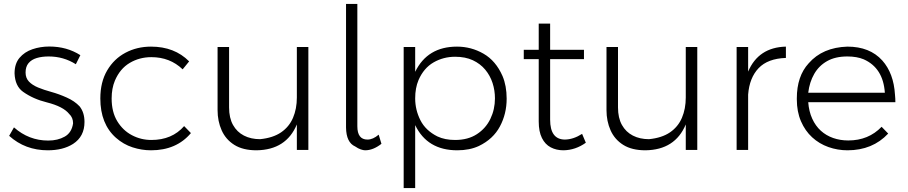

<svg xmlns="http://www.w3.org/2000/svg" viewBox="-20 -762 4614 976"><path d="M223 2Q108 2 26.5 -71.5L51 -114.5Q126.5 -47.5 225 -47.5Q273.5 -47.5 309 -67.5Q344.5 -87.5 351.5 -135Q351.5 -164.5 331.5 -183Q301.5 -220.5 218.5 -241.5Q149 -258.5 97 -295.5Q56.5 -324.5 54 -389Q54 -438 79.2 -468Q104.5 -498 145 -511.8Q185.5 -525.5 230.5 -525.5Q320 -525.5 388.5 -481.5L365.5 -435.5Q303 -475 227.5 -475Q193 -475 166.5 -467Q140 -459 125 -441Q110 -423 110 -393.5Q110 -365.5 127 -347.5Q144 -329.5 173.5 -317.2Q203 -305 241.5 -294.5Q279.5 -284 319.2 -266.2Q359 -248.5 384.5 -221.5Q409.5 -190.5 409.5 -142Q409.5 -68 351.5 -30.5Q300.5 2 223 2Z M747.5 2Q700.5 2 654 -13Q607.5 -28 569.5 -61.5Q490 -132 490 -261.5Q490 -345 524.8 -404Q559.5 -463 618 -494Q676.5 -525 747.5 -525Q867 -525 941.5 -450L908.5 -409.5Q844 -471.5 749.5 -471.5Q689 -471.5 639.5 -442.2Q590 -413 564 -352Q547.5 -312.5 547.5 -261.5Q547.5 -193 576 -146Q604.5 -99 650.5 -74.8Q696.5 -50.5 749.5 -50.5Q854.5 -50.5 916 -121L950.5 -85.5Q877 2 747.5 2Z M1284 2Q1215 2 1171.2 -25.5Q1127.5 -53 1106.8 -99.5Q1086 -146 1086 -202.5V-523H1144.5V-216Q1144.5 -162.5 1164.5 -126.8Q1184.5 -91 1220 -72.8Q1255.5 -54.5 1302 -54.5Q1367.5 -61 1408.8 -89.2Q1450 -117.5 1469.5 -163.2Q1489 -209 1489 -266.5V-523H1547.5V0H1489V-129.5Q1435 0 1284 2Z M1836 2Q1827.5 2 1814 -2.5Q1800.5 -7 1785.5 -17.5Q1740 -37.5 1739 -114V-742H1796.5V-120Q1796.5 -52.5 1848 -52.5Q1876 -52.5 1905 -77.5L1919 -31Q1877 2 1836 2Z M2090.5 194H2032V-523H2090.5V-397Q2153 -525 2303 -525Q2375.5 -525 2438 -489Q2500.5 -453 2534.5 -375.5Q2555.5 -326 2555.5 -260.5Q2555.5 -183.5 2521.2 -119.2Q2487 -55 2414.5 -20Q2367.5 2 2304.5 2Q2152 2 2090.5 -126ZM2293.5 -50.5Q2359 -50.5 2404.2 -80Q2449.5 -109.5 2472.8 -157.8Q2496 -206 2496 -262Q2496 -302.5 2483.8 -340.2Q2471.5 -378 2446.5 -408Q2421.5 -438 2383.5 -455.8Q2345.5 -473.5 2293.5 -473.5Q2234 -473.5 2184 -444.8Q2134 -416 2107.5 -355Q2090.5 -315 2090.5 -262Q2090.5 -203.5 2117 -151Q2143.5 -98.5 2203.5 -68.5Q2241.5 -50.5 2293.5 -50.5Z M2844.5 2Q2808 2 2779.5 -13Q2751 -28 2734.8 -60.5Q2718.5 -93 2718.5 -144.5V-461.5H2642.5V-509H2718.5V-642H2776.5V-509H2948.5V-461.5H2776.5V-153.5Q2776.5 -53.5 2851 -52.5Q2894.5 -53 2939 -81.5L2958 -36.5Q2905.5 1 2844.5 2Z M3261 2Q3192 2 3148.2 -25.5Q3104.5 -53 3083.8 -99.5Q3063 -146 3063 -202.5V-523H3121.5V-216Q3121.5 -162.5 3141.5 -126.8Q3161.5 -91 3197 -72.8Q3232.5 -54.5 3279 -54.5Q3344.5 -61 3385.8 -89.2Q3427 -117.5 3446.5 -163.2Q3466 -209 3466 -266.5V-523H3524.5V0H3466V-129.5Q3412 0 3261 2Z M3783 0H3724.5V-523H3783V-398Q3835.5 -521.5 3975 -525V-467.5Q3883 -464.5 3836.2 -415.5Q3789.5 -366.5 3783 -281Z M4288 2Q4238 2 4191.2 -14.5Q4144.5 -31 4108.5 -64Q4072.5 -97 4051.5 -145.8Q4030.5 -194.5 4030.5 -257V-261.5Q4030.5 -375 4091 -440.5Q4161.5 -521 4287.5 -525Q4401.5 -525 4465 -454.5Q4523 -389.5 4529.5 -280.5Q4531.5 -261.5 4531.5 -242.5H4088.5Q4092 -195.5 4108.8 -158.8Q4125.5 -122 4152.5 -97.5Q4179.5 -73 4215.2 -60.5Q4251 -48 4292 -48Q4395 -48 4461.5 -117.5L4495 -83Q4415.5 2 4288 2ZM4478 -290.5Q4469.5 -416.5 4370.5 -460.5Q4335.5 -475 4287.5 -475Q4226 -475 4184.2 -451.2Q4142.5 -427.5 4118.8 -386Q4095 -344.5 4088.5 -290.5Z"/></svg>

Font: Argentum Novus Light
Style: Regular
Weight: 300
Designer: Julieta Ulanovsky (font) & Cristiano Sobral (main changes)
Foundry: Julieta Ulanovsky (font) & Cristiano Sobral (main changes)
Version: Version 3.00;November 27, 2020;FontCreator 13.0.0.2655 64-bi